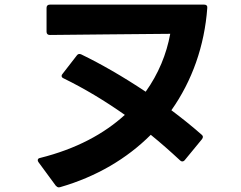

<svg xmlns="http://www.w3.org/2000/svg" viewBox="-20 -758 1040 829"><path d="M234 51 240 50C396 5 528 -73 631 -176C673 -142 715 -105 758 -65C761 -62 764 -61 767 -61C771 -61 775 -63 778 -67L852 -157C855 -161 856 -164 856 -167C856 -170 854 -174 850 -177C808 -214 764 -249 720 -282C809 -408 863 -559 875 -724C876 -733 871 -738 862 -738H195C186 -738 181 -733 181 -724V-621C181 -612 186 -607 195 -607C340 -608 536 -611 715 -612C699 -524 664 -439 609 -362C510 -428 414 -483 331 -523C328 -524 326 -525 323 -525C319 -525 315 -523 312 -519L250 -439C247 -436 246 -433 246 -430C246 -426 249 -422 254 -420C346 -375 432 -323 519 -262C429 -180 309 -115 153 -76C146 -75 143 -71 143 -66C143 -64 144 -61 146 -58L221 44C225 48 229 51 234 51Z"/></svg>

Font: LINE Seed JP_OTF Bold
Style: Regular
Weight: 700
Designer: LINE & Fontrix & Fontworks
Version: Version 1.009